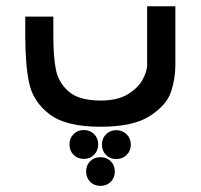

<svg xmlns="http://www.w3.org/2000/svg" viewBox="-20 -404 640 612"><path d="M60.5 -291V-351H150V-289.5Q150 -224.5 158 -182.8Q166 -141 199 -112.2Q232 -83.5 301 -83.5Q355 -83.5 388 -104Q421 -124.5 435 -151Q449 -177.5 449 -197V-384H539V-197Q539 -153.5 525.2 -111.5Q511.5 -69.5 458.5 -34.8Q405.5 0 300 0Q190 0 138 -39.8Q86 -79.5 73.2 -138Q60.5 -196.5 60.5 -291ZM346 142.5Q346 162.5 333 175.5Q320 188.5 300 188.5Q280.5 188.5 267.5 175.5Q254.5 162.5 254.5 142.5Q254.5 122.5 267.5 109.8Q280.5 97 300 97Q320 97 333 110Q346 123 346 142.5ZM293 56.5Q293 76 280 89.2Q267 102.5 247 102.5Q227.5 102.5 214.5 89.5Q201.5 76.5 201.5 56.5Q201.5 36.5 214.5 23.5Q227.5 10.5 247 10.5Q267 10.5 280 23.5Q293 36.5 293 56.5ZM397 57Q397 76.5 383.8 89.8Q370.5 103 350.5 103Q331 103 318 90Q305 77 305 57Q305 37 318 24Q331 11 350.5 11Q370.5 11 383.8 24.2Q397 37.5 397 57Z"/></svg>

Font: JuliaMono Medium
Style: Regular
Weight: 500
Monospace: yes
Designer: cormullion
Foundry: corm
Version: Version 0.054; ttfautohint (v1.8.4)